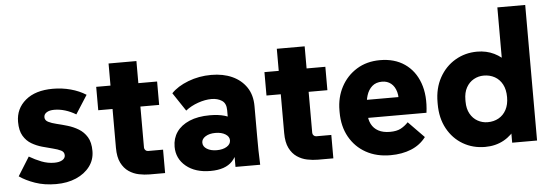

<svg xmlns="http://www.w3.org/2000/svg" viewBox="-48 -875 2962 1030"><g transform="rotate(-5 1432.5 -360.0)"><path d="M217 8Q154 8 104 -9.5Q54 -27 20 -51L83 -152Q115 -133 148.5 -120Q182 -107 217 -107Q244 -107 260 -116.5Q276 -126 276 -142Q276 -160 259 -168.5Q242 -177 215.5 -183.5Q189 -190 159 -198.5Q129 -207 102.5 -222.5Q76 -238 59 -266.5Q42 -295 42 -342Q42 -413 95.5 -458Q149 -503 243 -503Q293 -503 339 -490.5Q385 -478 421 -455L357 -355Q329 -372 299.5 -381Q270 -390 241 -390Q215 -390 200 -380.5Q185 -371 185 -355Q185 -338 202.5 -329Q220 -320 247.5 -313.5Q275 -307 305.5 -298Q336 -289 363.5 -272.5Q391 -256 408.5 -227.5Q426 -199 426 -152Q426 -105 399 -69Q372 -33 325 -12.5Q278 8 217 8Z M721 0Q693 0 663.5 -6Q634 -12 609 -29Q584 -46 568.5 -77Q553 -108 553 -158V-612H703V-146Q703 -138 709 -132Q715 -126 723 -126H804V0ZM476 -367V-493H804V-367Z M1183 0V-145L1165 -202V-307Q1165 -344 1142 -359Q1119 -374 1086 -374Q1052 -374 1013.5 -360.5Q975 -347 946 -324L880 -423Q913 -458 971.5 -480.5Q1030 -503 1096 -503Q1160 -503 1208.5 -481Q1257 -459 1285 -417.5Q1313 -376 1313 -316V-155Q1313 -116 1313.5 -77.5Q1314 -39 1316 0ZM1048 10Q966 10 916.5 -31Q867 -72 867 -136Q867 -181 890.5 -215Q914 -249 959.5 -268.5Q1005 -288 1070 -288Q1161 -288 1204.5 -249Q1248 -210 1248 -145H1204Q1204 -71 1166 -30.5Q1128 10 1048 10ZM1091 -98Q1124 -98 1145 -111Q1166 -124 1166 -145Q1166 -165 1145 -178Q1124 -191 1091 -191Q1059 -191 1038 -178Q1017 -165 1017 -145Q1017 -124 1038 -111Q1059 -98 1091 -98Z M1627 0Q1599 0 1569.5 -6Q1540 -12 1515 -29Q1490 -46 1474.5 -77Q1459 -108 1459 -158V-612H1609V-146Q1609 -138 1615 -132Q1621 -126 1629 -126H1710V0ZM1382 -367V-493H1710V-367Z M2017 10Q1942 10 1885.5 -21.5Q1829 -53 1797 -110Q1765 -167 1765 -243V-253Q1765 -323 1795 -379.5Q1825 -436 1879 -469.5Q1933 -503 2005 -503Q2083 -503 2137.5 -465.5Q2192 -428 2216.5 -360Q2241 -292 2229 -200H1873V-297H2150L2083 -249Q2091 -294 2082.5 -324.5Q2074 -355 2054 -371Q2034 -387 2006 -387Q1973 -387 1952.5 -369Q1932 -351 1922.5 -321Q1913 -291 1913 -253V-223Q1913 -191 1925.5 -166.5Q1938 -142 1963 -128.5Q1988 -115 2025 -115Q2061 -115 2083 -126.5Q2105 -138 2124 -158L2209 -71Q2178 -30 2129 -10Q2080 10 2017 10Z M2527 10Q2461 10 2408 -21Q2355 -52 2324 -108.5Q2293 -165 2293 -241V-251Q2293 -326 2324.5 -383Q2356 -440 2409.5 -471.5Q2463 -503 2528 -503Q2578 -503 2619 -483Q2660 -463 2688 -428L2657 -392V-730H2807V0H2673V-116L2702 -85Q2672 -39 2627.5 -14.5Q2583 10 2527 10ZM2552 -121Q2585 -121 2611 -135.5Q2637 -150 2652 -178Q2667 -206 2667 -246Q2667 -287 2652 -315Q2637 -343 2611 -357.5Q2585 -372 2552 -372Q2523 -372 2498 -358Q2473 -344 2458 -317Q2443 -290 2443 -251V-241Q2443 -203 2458 -176Q2473 -149 2498 -135Q2523 -121 2552 -121Z"/></g></svg>

Font: SUSE ExtraBold
Style: Regular
Weight: 800
Designer: Rene Bieder
Foundry: SUSE
Version: Version 1.000